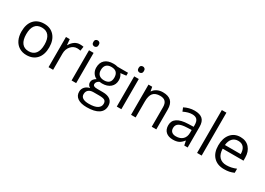

<svg xmlns="http://www.w3.org/2000/svg" viewBox="-6 -1733 4062 2946"><g transform="rotate(30 2025.0 -260.0)"><path d="M547.9 -268.1Q547.9 -137.2 481.9 -63.7Q416 9.8 299.8 9.8Q228 9.8 172.4 -23.9Q116.7 -57.6 86.4 -120.6Q56.2 -183.6 56.2 -268.1Q56.2 -398.9 121.6 -471.9Q187 -544.9 303.2 -544.9Q415.5 -544.9 481.7 -470.2Q547.9 -395.5 547.9 -268.1ZM140.1 -268.1Q140.1 -165.5 181.2 -111.8Q222.2 -58.1 301.8 -58.1Q381.3 -58.1 422.6 -111.6Q463.9 -165 463.9 -268.1Q463.9 -370.1 422.6 -423.1Q381.3 -476.1 300.8 -476.1Q221.2 -476.1 180.7 -423.8Q140.1 -371.6 140.1 -268.1Z M934.1 -544.9Q969.7 -544.9 998 -539.1L986.8 -463.9Q953.6 -471.2 928.2 -471.2Q863.3 -471.2 817.1 -418.5Q771 -365.7 771 -287.1V0H689.9V-535.2H756.8L766.1 -436H770Q799.8 -488.3 841.8 -516.6Q883.8 -544.9 934.1 -544.9Z M1179.2 0H1098.1V-535.2H1179.2ZM1091.3 -680.2Q1091.3 -708 1105 -720.9Q1118.7 -733.9 1139.2 -733.9Q1158.7 -733.9 1172.9 -720.7Q1187 -707.5 1187 -680.2Q1187 -652.8 1172.9 -639.4Q1158.7 -626 1139.2 -626Q1118.7 -626 1105 -639.4Q1091.3 -652.8 1091.3 -680.2Z M1789.1 -535.2V-483.9L1689.9 -472.2Q1703.6 -455.1 1714.4 -427.5Q1725.1 -399.9 1725.1 -365.2Q1725.1 -286.6 1671.4 -239.7Q1617.7 -192.9 1523.9 -192.9Q1500 -192.9 1479 -196.8Q1427.2 -169.4 1427.2 -127.9Q1427.2 -106 1445.3 -95.5Q1463.4 -85 1507.3 -85H1602.1Q1689 -85 1735.6 -48.3Q1782.2 -11.7 1782.2 58.1Q1782.2 147 1710.9 193.6Q1639.6 240.2 1502.9 240.2Q1397.9 240.2 1341.1 201.2Q1284.2 162.1 1284.2 90.8Q1284.2 42 1315.4 6.3Q1346.7 -29.3 1403.3 -42Q1382.8 -51.3 1368.9 -70.8Q1355 -90.3 1355 -116.2Q1355 -145.5 1370.6 -167.5Q1386.2 -189.5 1419.9 -210Q1378.4 -227.1 1352.3 -268.1Q1326.2 -309.1 1326.2 -361.8Q1326.2 -449.7 1378.9 -497.3Q1431.6 -544.9 1528.3 -544.9Q1570.3 -544.9 1604 -535.2ZM1362.3 89.8Q1362.3 133.3 1398.9 155.8Q1435.5 178.2 1503.9 178.2Q1606 178.2 1655 147.7Q1704.1 117.2 1704.1 64.9Q1704.1 21.5 1677.2 4.6Q1650.4 -12.2 1576.2 -12.2H1479Q1423.8 -12.2 1393.1 14.2Q1362.3 40.5 1362.3 89.8ZM1406.2 -363.8Q1406.2 -307.6 1438 -278.8Q1469.7 -250 1526.4 -250Q1645 -250 1645 -365.2Q1645 -485.8 1524.9 -485.8Q1467.8 -485.8 1437 -455.1Q1406.2 -424.3 1406.2 -363.8Z M1980 0H1898.9V-535.2H1980ZM1892.1 -680.2Q1892.1 -708 1905.8 -720.9Q1919.4 -733.9 1939.9 -733.9Q1959.5 -733.9 1973.6 -720.7Q1987.8 -707.5 1987.8 -680.2Q1987.8 -652.8 1973.6 -639.4Q1959.5 -626 1939.9 -626Q1919.4 -626 1905.8 -639.4Q1892.1 -652.8 1892.1 -680.2Z M2518.1 0V-346.2Q2518.1 -411.6 2488.3 -443.8Q2458.5 -476.1 2395 -476.1Q2311 -476.1 2272 -430.7Q2232.9 -385.3 2232.9 -280.8V0H2151.9V-535.2H2217.8L2231 -461.9H2234.9Q2259.8 -501.5 2304.7 -523.2Q2349.6 -544.9 2404.8 -544.9Q2501.5 -544.9 2550.3 -498.3Q2599.1 -451.7 2599.1 -349.1V0Z M3094.7 0 3078.6 -76.2H3074.7Q3034.7 -25.9 2994.9 -8.1Q2955.1 9.8 2895.5 9.8Q2815.9 9.8 2770.8 -31.2Q2725.6 -72.3 2725.6 -147.9Q2725.6 -310.1 2984.9 -317.9L3075.7 -320.8V-354Q3075.7 -417 3048.6 -447Q3021.5 -477.1 2961.9 -477.1Q2895 -477.1 2810.5 -436L2785.6 -498Q2825.2 -519.5 2872.3 -531.7Q2919.4 -543.9 2966.8 -543.9Q3062.5 -543.9 3108.6 -501.5Q3154.8 -459 3154.8 -365.2V0ZM2911.6 -57.1Q2987.3 -57.1 3030.5 -98.6Q3073.7 -140.1 3073.7 -214.8V-263.2L2992.7 -259.8Q2896 -256.3 2853.3 -229.7Q2810.5 -203.1 2810.5 -147Q2810.5 -103 2837.2 -80.1Q2863.8 -57.1 2911.6 -57.1Z M3402.8 0H3321.8V-759.8H3402.8Z M3800.8 9.8Q3682.1 9.8 3613.5 -62.5Q3544.9 -134.8 3544.9 -263.2Q3544.9 -392.6 3608.6 -468.8Q3672.4 -544.9 3779.8 -544.9Q3880.4 -544.9 3939 -478.8Q3997.6 -412.6 3997.6 -304.2V-252.9H3628.9Q3631.3 -158.7 3676.5 -109.9Q3721.7 -61 3803.7 -61Q3890.1 -61 3974.6 -97.2V-24.9Q3931.6 -6.3 3893.3 1.7Q3855 9.8 3800.8 9.8ZM3778.8 -477.1Q3714.4 -477.1 3676 -435.1Q3637.7 -393.1 3630.9 -318.8H3910.6Q3910.6 -395.5 3876.5 -436.3Q3842.3 -477.1 3778.8 -477.1Z"/></g></svg>

Font: f05544669
Style: Regular
Weight: 400
Foundry: Ascender Corporation
Version: Version 1.10